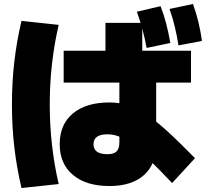

<svg xmlns="http://www.w3.org/2000/svg" viewBox="-20 -875 1040 965"><path d="M530 60Q413 60 346.5 4Q280 -52 280 -150Q280 -249 346 -304.5Q412 -360 530 -360Q577 -360 619 -348Q661 -336 708 -305.5Q755 -275 815.5 -220.5Q876 -166 960 -80L845 45Q772 -32 722 -80Q672 -128 637.5 -154Q603 -180 575.5 -190Q548 -200 520 -200Q450 -200 450 -150Q450 -100 520 -100Q552 -100 566 -114Q580 -128 580 -160V-540H510V-760H695V-540H765V-150Q765 -50 703.5 5Q642 60 530 60ZM88 70Q64 -32 52 -135Q40 -238 40 -350Q40 -462 52 -565Q64 -668 88 -770L275 -750Q253 -656 241.5 -555Q230 -454 230 -350Q230 -246 241.5 -145Q253 -44 275 50ZM300 -460V-620H940V-460ZM717 -634Q708 -683 696 -727Q684 -771 668 -816L787 -844Q804 -800 815.5 -755.5Q827 -711 836 -659ZM877 -647Q869 -697 858.5 -741Q848 -785 832 -830L950 -855Q966 -810 977 -765Q988 -720 995 -669Z"/></svg>

Font: M PLUS 1 Black
Style: Regular
Weight: 900
Designer: Coji Morishita
Foundry: UNDERFOREST DESIGN
Version: Version 1.001